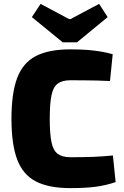

<svg xmlns="http://www.w3.org/2000/svg" viewBox="-20 -956 637 988"><path d="M342 -702Q394 -702 430.5 -699Q467 -696 497.5 -691Q528 -686 560 -677L546 -539Q512 -541 483 -541.5Q454 -542 421 -542.5Q388 -543 342 -543Q301 -543 277.5 -526Q254 -509 245 -466Q236 -423 236 -345Q236 -267 245 -224Q254 -181 277.5 -164Q301 -147 342 -147Q415 -147 463.5 -149Q512 -151 561 -156L575 -19Q525 -2 472.5 5Q420 12 342 12Q231 12 164.5 -22.5Q98 -57 68.5 -135Q39 -213 39 -345Q39 -477 68.5 -555Q98 -633 164.5 -667.5Q231 -702 342 -702ZM490 -936 534 -868 376 -738H303L144 -868L189 -936L335 -858H343Z"/></svg>

Font: Exo 2 ExtraBold
Style: Regular
Weight: 800
Designer: Natanael Gama
Foundry: Natanael Gama
Version: Version 2.010